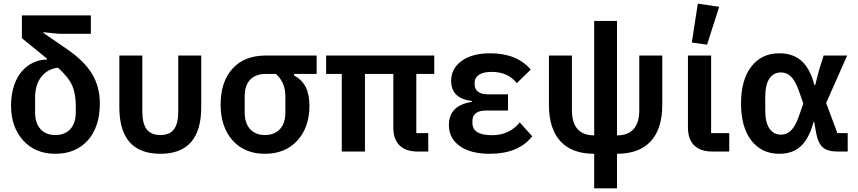

<svg xmlns="http://www.w3.org/2000/svg" viewBox="-20 -824 4663 1044"><path d="M280.8 12.2Q171.4 12.2 105.7 -60.8Q40 -133.8 40 -250Q40 -309.1 55.9 -357.2Q71.8 -405.3 98.6 -436Q125.5 -466.8 160.4 -483.4Q195.3 -500 234.9 -500V-505.9L99.1 -616.2V-740.2H474.1V-640.1H301.8L215.8 -648.9V-645L334 -564Q436.5 -495.1 479.7 -423.6Q522.9 -352.1 522.9 -262.2Q522.9 -134.8 457.8 -61.3Q392.6 12.2 280.8 12.2ZM280.8 -89.8Q332.5 -89.8 362.3 -122.1Q392.1 -154.3 392.1 -213.9V-247.1Q392.1 -315.4 372.1 -359.9Q352.1 -404.3 294.9 -456.1Q237.3 -448.7 204.1 -405.8Q170.9 -362.8 170.9 -293.9V-213.9Q170.9 -154.3 200.2 -122.1Q229.5 -89.8 280.8 -89.8Z M852.1 12.2Q628.9 12.2 628.9 -241.2V-522H753.9V-217.8Q753.9 -152.3 777.6 -121.1Q801.3 -89.8 852.1 -89.8Q902.8 -89.8 926 -121.1Q949.2 -152.3 949.2 -217.8V-522H1074.2V-241.2Q1074.2 12.2 852.1 12.2Z M1420.4 12.2Q1310.1 12.2 1244.9 -60.5Q1179.7 -133.3 1179.7 -254.9Q1179.7 -379.9 1244.4 -450.9Q1309.1 -522 1424.8 -522H1701.7V-421.9H1578.6V-414.1Q1621.6 -390.6 1642.1 -351.1Q1662.6 -311.5 1662.6 -249Q1662.6 -131.8 1596.9 -59.8Q1531.2 12.2 1420.4 12.2ZM1420.4 -89.8Q1472.2 -89.8 1502 -121.8Q1531.7 -153.8 1531.7 -212.9V-300.8Q1531.7 -376 1480.5 -421.9H1424.8Q1370.6 -421.9 1340.6 -390.9Q1310.5 -359.9 1310.5 -300.8V-212.9Q1310.5 -153.8 1340.1 -121.8Q1369.6 -89.8 1420.4 -89.8Z M1838.4 0V-421.9H1753.4V-522H2341.3V-421.9H2243.7V-100.1H2308.6V0H2250.5Q2186.5 0 2152.6 -33.4Q2118.7 -66.9 2118.7 -128.9V-421.9H1964.4V0Z M2643.1 12.2Q2538.6 12.2 2479.7 -30Q2420.9 -72.3 2420.9 -144Q2420.9 -198.7 2453.1 -230Q2485.4 -261.2 2545.9 -270V-274.9Q2433.1 -288.1 2433.1 -384.8Q2433.1 -450.7 2489.7 -492.4Q2546.4 -534.2 2646 -534.2Q2789.6 -534.2 2866.2 -445.8L2790 -372.1Q2742.2 -433.1 2652.8 -433.1Q2607.4 -433.1 2584.2 -417.2Q2561 -401.4 2561 -376V-365.2Q2561 -338.9 2579.6 -325Q2598.1 -311 2632.8 -311H2742.2V-223.1H2624Q2548.8 -223.1 2548.8 -166V-154.8Q2548.8 -88.9 2656.2 -88.9Q2749 -88.9 2806.2 -158.2L2874 -83Q2799.3 12.2 2643.1 12.2Z M3210.9 200.2V12.2Q3090.8 12.2 3027.8 -55.4Q2964.8 -123 2964.8 -254.9V-522H3089.8V-226.1Q3089.8 -87.9 3210.9 -87.9V-710H3335V-87.9Q3456.1 -87.9 3456.1 -226.1V-522H3581.1V-254.9Q3581.1 -123 3518.1 -55.4Q3455.1 12.2 3335 12.2V200.2Z M3824.7 -581.1 3741.7 -592.8 3774.4 -804.2 3890.6 -787.1ZM3853.5 0Q3788.6 0 3754.6 -33.7Q3720.7 -67.4 3720.7 -129.9V-522H3846.7V-100.1H3945.3V0Z M4217.3 12.2Q4121.1 12.2 4065.2 -60.3Q4009.3 -132.8 4009.3 -261.2Q4009.3 -389.6 4065.2 -461.9Q4121.1 -534.2 4217.3 -534.2Q4292.5 -534.2 4338.9 -492.2Q4385.3 -450.2 4408.2 -361.8H4412.6L4434.6 -445.8L4458.5 -522H4586.4L4472.2 -264.2L4533.2 -100.1H4589.4V0H4534.2Q4481.4 0 4455.3 -21.7Q4429.2 -43.5 4418.5 -97.2L4407.2 -160.2H4403.3Q4380.4 -72.8 4335.9 -30.3Q4291.5 12.2 4217.3 12.2ZM4226.6 -91.8Q4258.3 -91.8 4281.2 -114.5Q4304.2 -137.2 4323.2 -189.9L4348.1 -261.2L4323.2 -332Q4304.2 -384.8 4281.2 -407.5Q4258.3 -430.2 4226.6 -430.2Q4187 -430.2 4164.1 -397.2Q4141.1 -364.3 4141.1 -298.8V-223.1Q4141.1 -157.7 4164.1 -124.8Q4187 -91.8 4226.6 -91.8Z"/></svg>

Font: Anuphan SemiBold
Style: Bold
Weight: 600
Designer: Mike Abbink, Paul van der Laan, Pieter van Rosmalen, Mint Tantisuwanna
Foundry: Bold Monday; Cadson Demak
Version: Version 3.002;hotconv 1.0.109;makeotfexe 2.5.65596